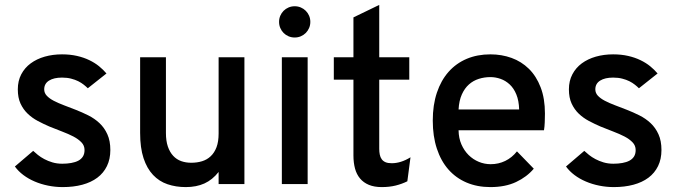

<svg xmlns="http://www.w3.org/2000/svg" viewBox="-20 -742 2737 774"><path d="M232.9 12.2Q202.6 12.2 173.8 6.3Q145 0.5 119.9 -10.3Q94.7 -21 74.2 -36.4Q53.7 -51.8 40 -70.8L113.8 -133.8Q121.6 -126.5 132.8 -117.4Q144 -108.4 158.7 -100.6Q173.3 -92.8 191.4 -87.4Q209.5 -82 231 -82Q250.5 -82 267.1 -85Q283.7 -87.9 295.7 -94.2Q307.6 -100.6 314.2 -111.1Q320.8 -121.6 320.8 -137.2Q320.8 -155.3 308.3 -168.2Q295.9 -181.2 275.9 -191.7Q255.9 -202.1 230.5 -211.7Q205.1 -221.2 179.2 -231.9Q155.3 -242.2 132.3 -254.4Q109.4 -266.6 91.6 -283.7Q73.7 -300.8 62.7 -324.5Q51.8 -348.1 51.8 -381.8Q51.8 -416 65.7 -442.4Q79.6 -468.8 103.8 -486.6Q127.9 -504.4 160.4 -513.7Q192.9 -522.9 230 -522.9Q262.7 -522.9 290.3 -516.6Q317.9 -510.3 340.1 -499.5Q362.3 -488.8 379.4 -474.9Q396.5 -460.9 409.2 -445.8L334 -386.2Q327.1 -393.1 317.6 -400.6Q308.1 -408.2 295.4 -414.6Q282.7 -420.9 266.6 -425Q250.5 -429.2 230 -429.2Q196.8 -429.2 177.5 -417Q158.2 -404.8 158.2 -381.8Q158.2 -367.2 168.5 -356.2Q178.7 -345.2 196.3 -335.9Q213.9 -326.7 236.6 -318.1Q259.3 -309.6 284.2 -299.8Q310.5 -289.6 335.9 -276.9Q361.3 -264.2 381.1 -245.6Q400.9 -227.1 412.8 -200.7Q424.8 -174.3 424.8 -137.2Q424.8 -100.6 411.1 -72.5Q397.5 -44.4 372.3 -25.6Q347.2 -6.8 311.8 2.7Q276.4 12.2 232.9 12.2Z M861.3 0V-48.8Q836.4 -17.1 804 -2.4Q771.5 12.2 729 12.2Q689 12.2 655.3 0.7Q621.6 -10.7 596.9 -36.9Q572.3 -63 558.6 -104.5Q544.9 -146 544.9 -206.1V-511.2H648.9V-206.1Q648.9 -173.8 656.7 -151.1Q664.6 -128.4 678.2 -113.8Q691.9 -99.1 710.4 -92.5Q729 -85.9 751 -85.9Q774.4 -85.9 794.4 -92Q814.5 -98.1 829.3 -112.1Q844.2 -126 852.8 -148.4Q861.3 -170.9 861.3 -204.1V-511.2H965.3V0Z M1116.2 0V-511.2H1220.2V0ZM1168 -590.8Q1154.8 -590.8 1143.3 -595.7Q1131.8 -600.6 1123.3 -609.1Q1114.7 -617.7 1109.9 -629.2Q1105 -640.6 1105 -653.8Q1105 -667 1109.9 -678.5Q1114.7 -689.9 1123.3 -698.5Q1131.8 -707 1143.3 -711.9Q1154.8 -716.8 1168 -716.8Q1181.2 -716.8 1192.6 -711.9Q1204.1 -707 1212.6 -698.5Q1221.2 -689.9 1226.1 -678.5Q1231 -667 1231 -653.8Q1231 -640.6 1226.1 -629.2Q1221.2 -617.7 1212.6 -609.1Q1204.1 -600.6 1192.6 -595.7Q1181.2 -590.8 1168 -590.8Z M1519 12.2Q1488.8 12.2 1467 3.2Q1445.3 -5.9 1431.4 -22.5Q1417.5 -39.1 1411.1 -62.7Q1404.8 -86.4 1404.8 -115.2V-420.9H1325.7V-511.2H1404.8V-671.9L1508.8 -722.2V-511.2H1629.9V-420.9H1508.8V-142.1Q1508.8 -129.4 1511 -118.7Q1513.2 -107.9 1518.8 -100.1Q1524.4 -92.3 1534.2 -88.1Q1543.9 -84 1559.1 -84Q1596.2 -84 1634.8 -107.9L1622.1 -11.2Q1600.6 -0.5 1575.2 5.9Q1549.8 12.2 1519 12.2Z M1957 12.2Q1903.8 12.2 1860.8 -6.1Q1817.9 -24.4 1787.6 -58.8Q1757.3 -93.3 1741 -143.1Q1724.6 -192.9 1724.6 -255.9Q1724.6 -318.8 1741.2 -368.4Q1757.8 -418 1788.3 -452.4Q1818.8 -486.8 1861.6 -504.9Q1904.3 -522.9 1957 -522.9Q2002.4 -522.9 2042.2 -508.5Q2082 -494.1 2112.1 -464.6Q2142.1 -435.1 2159.4 -390.1Q2176.8 -345.2 2176.8 -284.2Q2176.8 -267.6 2176 -249Q2175.3 -230.5 2172.9 -216.8H1828.6Q1829.1 -185.1 1840.1 -159.9Q1851.1 -134.8 1869.1 -116.9Q1887.2 -99.1 1910.2 -89.6Q1933.1 -80.1 1958 -80.1Q1989.7 -80.1 2016.8 -93.3Q2043.9 -106.4 2064 -131.8L2131.8 -62Q2104 -28.8 2060.5 -8.3Q2017.1 12.2 1957 12.2ZM1957 -431.2Q1932.6 -431.2 1910.2 -424.1Q1887.7 -417 1870.4 -401.6Q1853 -386.2 1841.8 -361.3Q1830.6 -336.4 1828.6 -300.8H2072.8Q2071.8 -336.4 2061.5 -361.3Q2051.3 -386.2 2034.7 -401.6Q2018.1 -417 1997.8 -424.1Q1977.5 -431.2 1957 -431.2Z M2454.6 12.2Q2424.3 12.2 2395.5 6.3Q2366.7 0.5 2341.6 -10.3Q2316.4 -21 2295.9 -36.4Q2275.4 -51.8 2261.7 -70.8L2335.4 -133.8Q2343.3 -126.5 2354.5 -117.4Q2365.7 -108.4 2380.4 -100.6Q2395 -92.8 2413.1 -87.4Q2431.2 -82 2452.6 -82Q2472.2 -82 2488.8 -85Q2505.4 -87.9 2517.3 -94.2Q2529.3 -100.6 2535.9 -111.1Q2542.5 -121.6 2542.5 -137.2Q2542.5 -155.3 2530 -168.2Q2517.6 -181.2 2497.6 -191.7Q2477.5 -202.1 2452.1 -211.7Q2426.8 -221.2 2400.9 -231.9Q2377 -242.2 2354 -254.4Q2331.1 -266.6 2313.2 -283.7Q2295.4 -300.8 2284.4 -324.5Q2273.4 -348.1 2273.4 -381.8Q2273.4 -416 2287.4 -442.4Q2301.3 -468.8 2325.4 -486.6Q2349.6 -504.4 2382.1 -513.7Q2414.6 -522.9 2451.7 -522.9Q2484.4 -522.9 2512 -516.6Q2539.6 -510.3 2561.8 -499.5Q2584 -488.8 2601.1 -474.9Q2618.2 -460.9 2630.9 -445.8L2555.7 -386.2Q2548.8 -393.1 2539.3 -400.6Q2529.8 -408.2 2517.1 -414.6Q2504.4 -420.9 2488.3 -425Q2472.2 -429.2 2451.7 -429.2Q2418.5 -429.2 2399.2 -417Q2379.9 -404.8 2379.9 -381.8Q2379.9 -367.2 2390.1 -356.2Q2400.4 -345.2 2418 -335.9Q2435.5 -326.7 2458.3 -318.1Q2481 -309.6 2505.9 -299.8Q2532.2 -289.6 2557.6 -276.9Q2583 -264.2 2602.8 -245.6Q2622.6 -227.1 2634.5 -200.7Q2646.5 -174.3 2646.5 -137.2Q2646.5 -100.6 2632.8 -72.5Q2619.1 -44.4 2594 -25.6Q2568.8 -6.8 2533.4 2.7Q2498 12.2 2454.6 12.2Z"/></svg>

Font: Overpass
Style: Regular
Weight: 400
Designer: Delve Withrington
Foundry: Delve Fonts
Version: Version 1.001